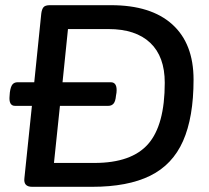

<svg xmlns="http://www.w3.org/2000/svg" viewBox="-20 -720 805 740"><path d="M104 0Q70 0 74 -33L103 -312H38Q13 -312 17 -351L18 -364Q21 -386 28 -394.5Q35 -403 48 -403H112L139 -667Q141 -684 147.5 -692Q154 -700 172 -700H408Q562 -700 644 -626Q726 -552 726 -413Q726 -268 685.5 -176.5Q645 -85 558.5 -42.5Q472 0 335 0ZM188 -92H344Q487 -92 551 -165Q615 -238 615 -401Q615 -502 559 -555Q503 -608 398 -608H242L221 -403H407Q433 -403 429 -363L427 -351Q425 -329 417.5 -320.5Q410 -312 397 -312H211Z"/></svg>

Font: Asap Semi Expanded Semi Expanded Medium
Style: Italic
Weight: 500
Width: 6
Italic angle: -6°
Designer: Pablo Cosgaya
Foundry: Omnibus-Type
Version: Version 3.001; ttfautohint (v1.8.4.7-5d5b)